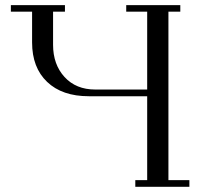

<svg xmlns="http://www.w3.org/2000/svg" viewBox="-20 -722 772 742"><path d="M22 -676.8V-702.1H231V-676.8H185.1V-548.8Q185.1 -472.7 229.5 -424.3Q273.9 -376 348.1 -376H548.8V-676.8H467.8V-702.1H676.8V-676.8H630.9V-25.9H711.9V0H502.9V-25.9H548.8V-350.1H323.2Q220.2 -350.1 162.1 -405.5Q104 -460.9 104 -558.1V-676.8Z"/></svg>

Font: Dehuti
Style: Book
Weight: 400
Version: Version 1.2